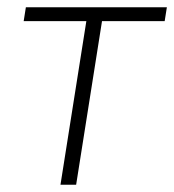

<svg xmlns="http://www.w3.org/2000/svg" viewBox="-20 -507 478 527"><path d="M146 0 217 -449H45L51 -487H438L432 -449H260L189 0Z"/></svg>

Font: Nunito Sans 10pt SemiCondensed ExtraLight
Style: Italic
Weight: 250
Width: 4
Italic angle: -9°
Designer: Vernon Adams
Foundry: Vernon Adams
Version: Version 3.101;gftools[0.9.27]